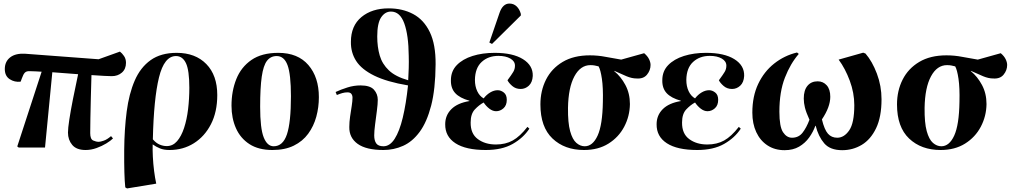

<svg xmlns="http://www.w3.org/2000/svg" viewBox="-20 -829 5705 1079"><path d="M461 14Q410 14 386 -14.5Q362 -43 362 -84Q362 -108 369.5 -157Q377 -206 390 -272Q403 -338 419 -412Q384 -415 346.5 -417.5Q309 -420 274 -423L233 0H85L77 -6L214 -426Q196 -427 179 -428Q162 -429 147 -429Q129 -430 120 -421Q111 -412 103 -389L96 -370Q62 -366 34.5 -384Q7 -402 7 -441Q7 -483 37 -506.5Q67 -530 121 -527L534 -496L654 -539Q666 -530 677 -514Q688 -498 688 -476Q688 -441 665 -421Q642 -401 608 -401Q597 -401 566 -402.5Q535 -404 494 -407Q492 -343 490.5 -280Q489 -217 488 -165Q487 -113 487 -81Q487 -47 503.5 -39.5Q520 -32 535 -32Q544 -32 563 -38.5Q582 -45 604 -64L615 -51Q602 -38 577.5 -23Q553 -8 522.5 3Q492 14 461 14Z M694 230 684 224Q677 159 678 14Q679 -103 692 -202.5Q705 -302 737 -376Q769 -450 826.5 -491Q884 -532 973 -532Q1078 -532 1139.5 -469Q1201 -406 1201 -295Q1201 -200 1165.5 -131Q1130 -62 1069.5 -24Q1009 14 933 14Q901 14 879 5Q857 -4 839 -17H838Q837 13 839 52.5Q841 92 846 131.5Q851 171 858 203ZM917 -8Q951 -8 975 -35.5Q999 -63 1014.5 -110Q1030 -157 1037 -215.5Q1044 -274 1044 -336Q1044 -434 1025 -474Q1006 -514 969 -514Q903 -514 873.5 -394Q844 -274 839 -46Q857 -25 877 -16.5Q897 -8 917 -8Z M1511 14Q1433 14 1382 -19Q1331 -52 1306 -108.5Q1281 -165 1281 -235Q1281 -317 1308 -384.5Q1335 -452 1393 -492Q1451 -532 1544 -532Q1654 -532 1713 -463.5Q1772 -395 1772 -283Q1772 -226 1757.5 -173Q1743 -120 1712 -77.5Q1681 -35 1631 -10.5Q1581 14 1511 14ZM1518 -7Q1570 -7 1592.5 -74Q1615 -141 1615 -288Q1615 -411 1596 -462.5Q1577 -514 1535 -514Q1501 -514 1480.5 -487.5Q1460 -461 1451 -398.5Q1442 -336 1442 -229Q1442 -107 1462 -57Q1482 -7 1518 -7Z M2135 14Q2038 14 1990 -20.5Q1942 -55 1943 -115Q1943 -143 1947.5 -174Q1952 -205 1956.5 -233Q1961 -261 1961 -280Q1961 -293 1954.5 -301.5Q1948 -310 1933 -310Q1918 -310 1904 -306Q1890 -302 1873 -295L1866 -312Q1896 -326 1932.5 -337.5Q1969 -349 2006 -349Q2060 -349 2081.5 -325Q2103 -301 2103 -268Q2103 -245 2098 -206.5Q2093 -168 2088 -130Q2083 -92 2083 -68Q2083 -39 2094.5 -23Q2106 -7 2135 -7Q2171 -7 2198 -49Q2225 -91 2243.5 -168Q2262 -245 2273 -349Q2154 -369 2083 -404Q2012 -439 1981.5 -486.5Q1951 -534 1952 -594Q1952 -684 2011 -733Q2070 -782 2164 -782Q2242 -782 2302 -750Q2362 -718 2395.5 -648.5Q2429 -579 2428 -467Q2427 -328 2403 -235.5Q2379 -143 2338.5 -88Q2298 -33 2245.5 -9.5Q2193 14 2135 14ZM2274 -378Q2276 -410 2277 -446.5Q2278 -483 2277 -515Q2276 -631 2252 -697.5Q2228 -764 2177 -764Q2144 -764 2122 -731.5Q2100 -699 2100 -624Q2100 -565 2114 -517Q2128 -469 2165.5 -433.5Q2203 -398 2274 -378Z M2710 14Q2598 14 2539.5 -24Q2481 -62 2482 -131Q2482 -181 2516.5 -215.5Q2551 -250 2618 -261V-263Q2564 -278 2538.5 -305.5Q2513 -333 2514 -378Q2514 -429 2547 -463Q2580 -497 2635.5 -514.5Q2691 -532 2760 -532Q2862 -532 2919 -496.5Q2976 -461 2974 -402Q2972 -366 2952 -347.5Q2932 -329 2906 -329Q2878 -329 2858.5 -346Q2839 -363 2832 -378Q2855 -409 2864.5 -425Q2874 -441 2874 -460Q2874 -485 2848 -500Q2822 -515 2781 -515Q2724 -515 2687 -481Q2650 -447 2649 -380Q2649 -344 2662 -316.5Q2675 -289 2698 -276Q2714 -297 2735 -309.5Q2756 -322 2777 -322Q2795 -322 2811.5 -309Q2828 -296 2828 -268Q2828 -237 2809.5 -220.5Q2791 -204 2768 -204Q2749 -204 2730.5 -218Q2712 -232 2698 -253Q2672 -239 2648.5 -214Q2625 -189 2625 -141Q2624 -78 2665 -47.5Q2706 -17 2767 -17Q2821 -17 2861.5 -39.5Q2902 -62 2944 -116L2955 -106Q2921 -54 2861 -20Q2801 14 2710 14ZM2745 -582 2730 -590 2787 -756Q2805 -809 2843 -809Q2867 -809 2883.5 -793Q2900 -777 2907 -751V-742Z M3262 14Q3153 14 3085 -50.5Q3017 -115 3017 -242Q3017 -319 3048.5 -381.5Q3080 -444 3142 -481Q3204 -518 3295 -518Q3340 -518 3383.5 -509.5Q3427 -501 3471 -494L3600 -530Q3619 -514 3627.5 -496.5Q3636 -479 3636 -464Q3636 -434 3616 -409.5Q3596 -385 3557 -388Q3531 -388 3501 -400.5Q3471 -413 3432 -431V-429Q3469 -399 3494.5 -351.5Q3520 -304 3520 -244Q3519 -176 3488 -117Q3457 -58 3399.5 -22Q3342 14 3262 14ZM3266 -7Q3311 -7 3338.5 -67Q3366 -127 3368 -257Q3370 -336 3362.5 -386.5Q3355 -437 3344 -456Q3332 -459 3322 -461Q3312 -463 3298 -463Q3242 -463 3208 -400Q3174 -337 3172 -223Q3171 -139 3184 -92Q3197 -45 3219 -26Q3241 -7 3266 -7Z M3898 14Q3786 14 3727.5 -24Q3669 -62 3670 -131Q3670 -181 3704.5 -215.5Q3739 -250 3806 -261V-263Q3752 -278 3726.5 -305.5Q3701 -333 3702 -378Q3702 -429 3735 -463Q3768 -497 3823.5 -514.5Q3879 -532 3948 -532Q4050 -532 4107 -496.5Q4164 -461 4162 -402Q4160 -366 4140 -347.5Q4120 -329 4094 -329Q4066 -329 4046.5 -346Q4027 -363 4020 -378Q4043 -409 4052.5 -425Q4062 -441 4062 -460Q4062 -485 4036 -500Q4010 -515 3969 -515Q3912 -515 3875 -481Q3838 -447 3837 -380Q3837 -344 3850 -316.5Q3863 -289 3886 -276Q3902 -297 3923 -309.5Q3944 -322 3965 -322Q3983 -322 3999.5 -309Q4016 -296 4016 -268Q4016 -237 3997.5 -220.5Q3979 -204 3956 -204Q3937 -204 3918.5 -218Q3900 -232 3886 -253Q3860 -239 3836.5 -214Q3813 -189 3813 -141Q3812 -78 3853 -47.5Q3894 -17 3955 -17Q4009 -17 4049.5 -39.5Q4090 -62 4132 -116L4143 -106Q4109 -54 4049 -20Q3989 14 3898 14Z M4389 15Q4334 15 4293 -12Q4252 -39 4230 -86.5Q4208 -134 4208 -196Q4208 -288 4241 -357.5Q4274 -427 4331 -472Q4388 -517 4459 -534L4469 -526Q4422 -472 4391 -392.5Q4360 -313 4360 -201Q4360 -117 4380.5 -86Q4401 -55 4431 -55Q4468 -55 4490 -83Q4512 -111 4529 -156Q4510 -198 4503.5 -224.5Q4497 -251 4497 -275Q4497 -322 4518 -347Q4539 -372 4575 -372Q4606 -372 4626 -349.5Q4646 -327 4646 -285Q4646 -228 4599 -158Q4613 -100 4633 -77.5Q4653 -55 4685 -55Q4724 -55 4752.5 -96.5Q4781 -138 4781 -238Q4781 -307 4755.5 -375.5Q4730 -444 4693 -494L4831 -533L4844 -528Q4882 -484 4908 -415Q4934 -346 4934 -271Q4934 -172 4903.5 -108.5Q4873 -45 4823 -15Q4773 15 4713 15Q4645 15 4612 -23.5Q4579 -62 4564 -122H4562Q4550 -88 4527.5 -56.5Q4505 -25 4471 -5Q4437 15 4389 15Z M5266 14Q5157 14 5089 -50.5Q5021 -115 5021 -242Q5021 -319 5052.5 -381.5Q5084 -444 5146 -481Q5208 -518 5299 -518Q5344 -518 5387.5 -509.5Q5431 -501 5475 -494L5604 -530Q5623 -514 5631.5 -496.5Q5640 -479 5640 -464Q5640 -434 5620 -409.5Q5600 -385 5561 -388Q5535 -388 5505 -400.5Q5475 -413 5436 -431V-429Q5473 -399 5498.5 -351.5Q5524 -304 5524 -244Q5523 -176 5492 -117Q5461 -58 5403.5 -22Q5346 14 5266 14ZM5270 -7Q5315 -7 5342.5 -67Q5370 -127 5372 -257Q5374 -336 5366.5 -386.5Q5359 -437 5348 -456Q5336 -459 5326 -461Q5316 -463 5302 -463Q5246 -463 5212 -400Q5178 -337 5176 -223Q5175 -139 5188 -92Q5201 -45 5223 -26Q5245 -7 5270 -7Z"/></svg>

Font: Literata 72pt
Style: Bold Italic
Weight: 700
Italic angle: -2°
Designer: Latin by Veronika Burian and Jose Scaglione. Greek by Irene Vlachou. Cyrillic by Vera Evstafieva
Foundry: TypeTogether
Version: Version 3.002